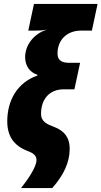

<svg xmlns="http://www.w3.org/2000/svg" viewBox="-20 -780 517 978"><path d="M87 178H246C304 113 335 47 335 -22C335 -84 303 -115 257 -133C220 -147 189 -160 189 -200C189 -276 233 -325 304 -325H359L388 -460H332C292 -460 273 -475 273 -507C273 -583 328 -624 391 -624H448L477 -760H153L124 -624H158C178 -624 196 -625 220 -629C156 -611 108 -553 108 -489C108 -448 129 -412 171 -399L170 -395C65 -358 17 -265 17 -162C17 -87 50 -39 118 -12C153 1 165 13 166 35C166 73 114 145 87 178Z"/></svg>

Font: Noto Sans UI Condensed Black
Style: Italic
Weight: 900
Width: 3
Italic angle: -192°
Designer: Monotype Design Team
Foundry: Monotype Imaging Inc.
Version: Version 1.901